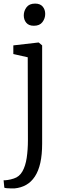

<svg xmlns="http://www.w3.org/2000/svg" viewBox="-31 -803 363 1066"><path d="M43 -503V-551L182 -567H184L203 -551V-6Q203 56 192.8 101.5Q182.5 147 162.5 177.2Q142.5 207.5 114.2 223.5Q86 239.5 50 243Q45 243.5 32.5 243.2Q20 243 8 242Q-4 241 -7 239L-11 198Q-3.5 198.5 12.2 196.2Q28 194 46 188Q76.5 178.5 93.5 148.5Q110.5 118.5 117.2 73.8Q124 29 124 -25L123 -485ZM156.5 -660Q129 -660 115 -676.5Q101 -693 101 -717.5Q101 -742 116.2 -762.5Q131.5 -783 163.5 -783H164.5Q192 -783 206 -766.5Q220 -750 220 -725.5Q220 -701 204.8 -680.5Q189.5 -660 157.5 -660Z"/></svg>

Font: Merriweather 7pt Light
Style: Regular
Weight: 300
Designer: Eben Sorkin
Foundry: Eben Sorkin
Version: Version 2.200;gftools[0.9.31]